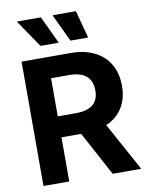

<svg xmlns="http://www.w3.org/2000/svg" viewBox="-99 -1004 831 1075"><g transform="rotate(-10 316.0 -466.5)"><path d="M59.6 -707H336.9Q416.5 -707 473.4 -678.7Q530.3 -650.4 560.1 -598.4Q589.8 -546.4 589.8 -476.6Q589.8 -404.3 557.6 -352.5Q525.4 -300.8 464.8 -274.9L615.2 0H453.1L317.9 -251H206.1V0H59.6ZM309.6 -370.1Q438.5 -370.1 438.5 -476.6Q438.5 -530.8 406.2 -558.8Q374 -586.9 309.6 -586.9H206.1V-370.1ZM72.3 -932.6H209L283.2 -775.4H179.7ZM275.4 -932.6H408.2L450.2 -775.4H349.6Z"/></g></svg>

Font: Pretendard JP
Style: Bold
Weight: 700
Designer: Base glyphs from Inter by Rasmus Andersson; Hangeul glyphs from Noto Sans CJK(Source Han Sans) by Jang Soo-young and Kan
Foundry: Kil Hyung-jin
Version: Version 1.309